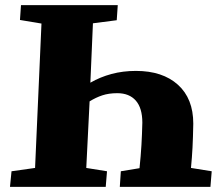

<svg xmlns="http://www.w3.org/2000/svg" viewBox="-20 -730 866 750"><path d="M333 -407Q371 -429 415.5 -441Q460 -453 511 -453Q615 -453 675 -399Q735 -345 735 -247Q734 -192 732 -153.5Q730 -115 726 -74L807 -61L802 0H448L452 -61L525 -73Q530 -121 532.5 -163.5Q535 -206 536 -251Q536 -308 510.5 -337Q485 -366 438 -366Q405 -366 379.5 -357.5Q354 -349 330 -334L317 -74L398 -61L393 0H19L25 -61L117 -74L142 -638L58 -652L62 -710H440L436 -651L343 -639Z"/></svg>

Font: Literata 36pt ExtraBold
Style: Italic
Weight: 800
Italic angle: -2°
Designer: Latin by Veronika Burian and Jose Scaglione. Greek by Irene Vlachou. Cyrillic by Vera Evstafieva
Foundry: TypeTogether
Version: Version 3.002